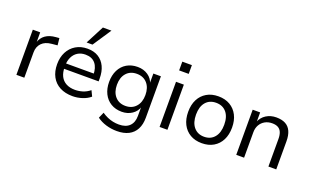

<svg xmlns="http://www.w3.org/2000/svg" viewBox="-97 -1262 3176 1958"><g transform="rotate(20 1491.0 -283.0)"><path d="M82 0V-490H162V-376H158Q175 -433 218.5 -463.5Q262 -494 329 -499L366 -502L374 -426L312 -420Q243 -414 205.5 -375.5Q168 -337 168 -275V0Z M693 9Q613 9 555 -21.5Q497 -52 466 -109Q435 -166 435 -245Q435 -320 464.5 -377Q494 -434 548 -466.5Q602 -499 674 -499Q744 -499 792.5 -469Q841 -439 867 -384.5Q893 -330 893 -254V-224H499V-282H837L820 -266Q820 -346 783 -390.5Q746 -435 675 -435Q626 -435 590.5 -412.5Q555 -390 536 -349.5Q517 -309 517 -254V-246Q517 -185 537.5 -144Q558 -103 598 -81.5Q638 -60 694 -60Q736 -60 777 -72.5Q818 -85 855 -115L884 -55Q848 -24 796.5 -7.5Q745 9 693 9ZM642 -555 746 -755H839L706 -555Z M1239 189Q1178 189 1121.5 172Q1065 155 1022 123L1050 59Q1079 79 1109.5 92.5Q1140 106 1171.5 112.5Q1203 119 1236 119Q1311 119 1350.5 80Q1390 41 1390 -30V-132H1394Q1378 -78 1330 -45.5Q1282 -13 1219 -13Q1151 -13 1100.5 -43.5Q1050 -74 1022.5 -129Q995 -184 995 -256Q995 -329 1022.5 -384Q1050 -439 1100.5 -469Q1151 -499 1219 -499Q1283 -499 1331 -466.5Q1379 -434 1395 -378H1390V-490H1472V-40Q1472 33 1445 84.5Q1418 136 1366 162.5Q1314 189 1239 189ZM1234 -82Q1305 -82 1347 -129.5Q1389 -177 1389 -256Q1389 -336 1347 -383Q1305 -430 1234 -430Q1163 -430 1121.5 -383Q1080 -336 1080 -256Q1080 -177 1121.5 -129.5Q1163 -82 1234 -82Z M1626 -610V-705H1730V-610ZM1636 0V-490H1721V0Z M2095 9Q2022 9 1968.5 -22.5Q1915 -54 1886 -111Q1857 -168 1857 -246Q1857 -323 1886 -379.5Q1915 -436 1968.5 -467.5Q2022 -499 2095 -499Q2168 -499 2221.5 -467.5Q2275 -436 2304 -379.5Q2333 -323 2333 -246Q2333 -168 2304 -111Q2275 -54 2221.5 -22.5Q2168 9 2095 9ZM2095 -61Q2166 -61 2207 -110Q2248 -159 2248 -246Q2248 -333 2207 -381Q2166 -429 2095 -429Q2024 -429 1983 -381Q1942 -333 1942 -246Q1942 -159 1983.5 -110Q2025 -61 2095 -61Z M2468 0V-490H2549V-382H2544Q2566 -439 2614 -469Q2662 -499 2723 -499Q2783 -499 2822.5 -478Q2862 -457 2882 -413.5Q2902 -370 2902 -304V0H2817V-299Q2817 -341 2805.5 -370Q2794 -399 2769 -413.5Q2744 -428 2704 -428Q2659 -428 2625 -408.5Q2591 -389 2572 -355Q2553 -321 2553 -277V0Z"/></g></svg>

Font: Nunito Sans 10pt
Style: Regular
Weight: 400
Designer: Vernon Adams
Foundry: Vernon Adams
Version: Version 3.101;gftools[0.9.27]